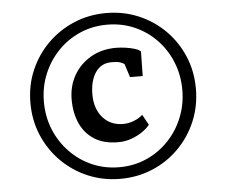

<svg xmlns="http://www.w3.org/2000/svg" viewBox="-57 -978 1153 979"><g transform="rotate(-5 520.0 -489.0)"><path d="M96.5 -489.5Q96.5 -578.5 129.2 -655.2Q162 -732 220.2 -790Q278.5 -848 355.5 -880.5Q432.5 -913 520.5 -913Q609 -913 686 -880.5Q763 -848 820.8 -790Q878.5 -732 911 -655.2Q943.5 -578.5 943.5 -489.5Q943.5 -400.5 911 -323.2Q878.5 -246 820.8 -187.8Q763 -129.5 686 -97Q609 -64.5 520.5 -64.5Q432.5 -64.5 355.5 -97Q278.5 -129.5 220.2 -187.8Q162 -246 129.2 -323.2Q96.5 -400.5 96.5 -489.5ZM165.5 -489.5Q165.5 -413 192.5 -347Q219.5 -281 268 -230.8Q316.5 -180.5 381 -152.2Q445.5 -124 520.5 -124Q595.5 -124 659.8 -152.5Q724 -181 772.2 -231.5Q820.5 -282 847.2 -348.2Q874 -414.5 874 -489.5Q874 -565 847.2 -631.2Q820.5 -697.5 772.2 -747.5Q724 -797.5 659.8 -825.5Q595.5 -853.5 520.5 -853.5Q445 -853.5 380.2 -825Q315.5 -796.5 267.5 -746.2Q219.5 -696 192.5 -630.2Q165.5 -564.5 165.5 -489.5ZM525.5 -251.5Q452.5 -251.5 404 -282.2Q355.5 -313 331.5 -366.5Q307.5 -420 307.5 -488Q307.5 -557.5 339 -612.5Q370.5 -667.5 426.5 -699.8Q482.5 -732 555.5 -732Q577 -732 602.8 -728.5Q628.5 -725 650 -718.5Q671.5 -712 681 -702.5L679 -577H614L592 -645.5Q584.5 -651 570.5 -656Q556.5 -661 526 -661Q489.5 -661 465 -641Q440.5 -621 427.8 -586Q415 -551 415 -506Q415 -432.5 454.5 -387.2Q494 -342 558 -342Q587 -342 614.2 -352.8Q641.5 -363.5 659 -380L688.5 -326.5Q675 -309 650 -291.8Q625 -274.5 593 -263Q561 -251.5 525.5 -251.5Z"/></g></svg>

Font: Merriweather 24pt Black
Style: Regular
Weight: 900
Designer: Eben Sorkin
Foundry: Eben Sorkin
Version: Version 2.100